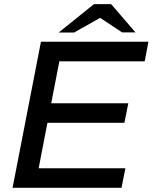

<svg xmlns="http://www.w3.org/2000/svg" viewBox="-20 -900 731 920"><path d="M40.2 0 176.2 -700H691.2L673.3 -606.2H264.5L225.3 -405.2H594.8L576.1 -311.5H207.3L165.2 -93.8H580.9L562.2 0ZM261 -744 430.4 -880.3H512.5L483.3 -827.7L334.7 -744ZM564.8 -744.7 438.4 -828.8 430.4 -880.3H512.5L629.2 -744.7Z"/></svg>

Font: REM Medium
Style: Italic
Weight: 500
Italic angle: -11°
Designer: Octavio Pardo
Foundry: Ashler Design
Version: Version 1.005;gftools[0.9.28]